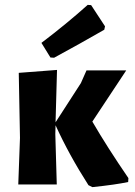

<svg xmlns="http://www.w3.org/2000/svg" viewBox="-20 -757 553 788"><path d="M340 -737 354 -736 411 -649 408 -635Q309 -578 202 -520L187 -521L150 -581Q253 -659 340 -737ZM55 0 62 -191 57 -458 214 -470 208 -255 312 -416 335 -468H498L359 -258Q420 -153 507 -26L506 -10Q455 1 359 11L343 3Q263 -122 208 -243L207 -207L213 0Z"/></svg>

Font: Alegreya Sans ExtraBold
Style: Regular
Weight: 800
Designer: Juan Pablo del Peral
Foundry: Huerta Tipografica
Version: Version 2.007